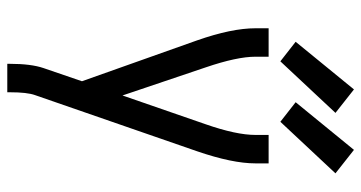

<svg xmlns="http://www.w3.org/2000/svg" viewBox="-258 -552 1015 540"><g transform="rotate(90 250.0 -282.5)"><path d="M153 -563 98 -606 232 -770 298 -718ZM323 -563 268 -606 402 -770 468 -718ZM160 205V198Q160 138 172 103L209 -5L94 -329Q60 -426 60 -493V-530H140V-493Q140 -441 170 -353L249 -119L330 -353Q360 -439 360 -493V-530H440V-493Q440 -428 406 -329L248 127Q240 149 240 198V205Z"/></g></svg>

Font: Iosevka SS08
Style: Regular
Weight: 400
Monospace: yes
Designer: Belleve Invis
Foundry: Belleve Invis
Version: 2.1.0; ttfautohint (v1.8.2)